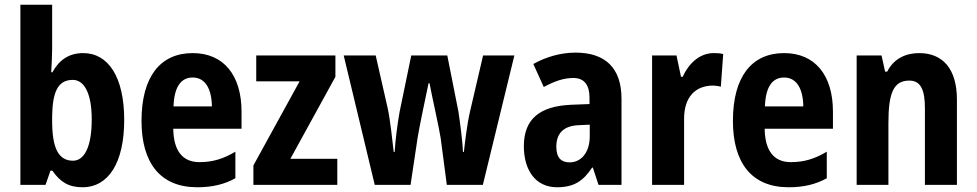

<svg xmlns="http://www.w3.org/2000/svg" viewBox="-20 -780 4121 810"><path d="M200 -574V-760H66V0H172L193 -60H201C234 -12 270 10 328 10C438 10 504 -94 504 -274C504 -455 437 -556 331 -556C272 -556 230 -528 201 -475H196C198 -508 200 -548 200 -574ZM287 -443C335 -443 367 -387 367 -276C367 -159 335 -102 288 -102C225 -102 200 -158 200 -270V-292C202 -388 222 -443 287 -443Z M793 -556C656 -556 577 -456 577 -270C577 -93 656 10 812 10C875 10 926 -2 973 -28V-140C921 -109 876 -96 821 -96C751 -96 712 -143 711 -237H999V-309C999 -462 924 -556 793 -556ZM793 -453C846 -453 873 -405 874 -331H712C715 -419 747 -453 793 -453Z M1403 0V-110H1205L1395 -456V-546H1061V-437H1244L1049 -82V0Z M1839 -198 1865 0H2017L2150 -546H2018L1963 -310C1950 -255 1941 -174 1937 -139H1933C1932 -181 1920 -269 1914 -309L1867 -546H1715L1666 -309C1657 -261 1647 -181 1645 -139H1641C1635 -187 1627 -272 1615 -326L1565 -546H1430L1561 0H1712L1742 -200C1747 -234 1777 -377 1788 -429H1792C1801 -380 1833 -238 1839 -198Z M2408 -558C2346 -558 2283 -540 2230 -510L2274 -413C2321 -438 2358 -451 2399 -451C2445 -451 2467 -421 2467 -368V-341L2389 -338C2258 -332 2190 -279 2190 -163C2190 -65 2237 10 2330 10C2402 10 2441 -17 2478 -73H2481L2505 0H2602V-363C2602 -494 2533 -558 2408 -558ZM2424 -252 2468 -254V-205C2468 -137 2432 -95 2383 -95C2348 -95 2327 -114 2327 -161C2327 -216 2356 -250 2424 -252Z M2991 -556C2929 -556 2884 -509 2860 -456H2853L2834 -546H2731V0H2866V-279C2866 -369 2912 -419 2989 -419C2995 -419 3013 -417 3021 -414L3031 -552C3016 -556 3001 -556 2991 -556Z M3288 -556C3151 -556 3072 -456 3072 -270C3072 -93 3151 10 3307 10C3370 10 3421 -2 3468 -28V-140C3416 -109 3371 -96 3316 -96C3246 -96 3207 -143 3206 -237H3494V-309C3494 -462 3419 -556 3288 -556ZM3288 -453C3341 -453 3368 -405 3369 -331H3207C3210 -419 3242 -453 3288 -453Z M3858 -556C3803 -556 3751 -534 3723 -478H3714L3699 -546H3594V0H3728V-262C3728 -388 3750 -440 3816 -440C3865 -440 3882 -400 3882 -323V0H4017V-360C4017 -491 3956 -556 3858 -556Z"/></svg>

Font: Noto Sans Gujarati UI Condensed
Style: Bold
Weight: 700
Width: 3
Designer: Jelle Bosma - Monotype Design Team, Universal Thirst
Foundry: Monotype Imaging Inc.
Version: Version 2.106